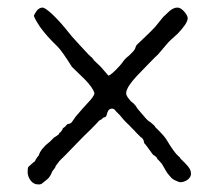

<svg xmlns="http://www.w3.org/2000/svg" viewBox="-20 -485 560 512"><path d="M89.8 5.9Q87.9 5.9 85.9 6.8Q84 6.8 82 6.8Q69.3 6.8 61.5 -3.9Q53.7 -14.6 53.7 -26.4Q53.7 -38.1 55.7 -40L66.4 -49.8Q68.4 -50.8 70.3 -52.7H71.3V-53.7Q72.3 -54.7 74.2 -56.6V-57.6L79.1 -65.4Q81.1 -67.4 82 -69.3H83V-70.3Q85.9 -79.1 91.8 -86.9Q96.7 -92.8 101.6 -97.7Q107.4 -102.5 113.3 -107.4L114.3 -108.4Q122.1 -116.2 124 -118.2Q130.9 -122.1 135.7 -126L136.7 -127L137.7 -127.9V-129.9Q140.6 -131.8 141.6 -132.8Q144.5 -135.7 144.5 -136.7L145.5 -137.7V-138.7H146.5V-140.6Q147.5 -141.6 148.4 -143.6Q150.4 -144.5 151.4 -145.5Q154.3 -147.5 157.2 -151.4L159.2 -153.3L160.2 -154.3Q164.1 -154.3 167 -155.8Q169.9 -157.2 171.4 -159.2Q172.9 -161.1 176.3 -166Q179.7 -170.9 181.6 -173.8Q191.4 -184.6 200.2 -195.3Q206.1 -202.1 220.7 -217.8Q233.4 -232.4 231.4 -238.3Q226.6 -252 207 -272.5Q174.8 -303.7 171.9 -306.6Q145.5 -348.6 133.8 -360.4Q103.5 -389.6 86.9 -413.1Q71.3 -436.5 70.3 -443.4Q73.2 -449.2 77.1 -455.1Q84 -464.8 93.8 -464.8Q99.6 -464.8 118.2 -448.2Q136.7 -430.7 154.3 -409.2Q170.9 -387.7 190.4 -367.2Q214.8 -340.8 215.8 -339.8L216.8 -338.9Q220.7 -335.9 222.7 -333H223.6Q225.6 -331.1 229.5 -326.2V-325.2Q239.3 -315.4 249 -306.6Q257.8 -296.9 266.6 -286.1L269.5 -283.2L273.4 -285.2Q279.3 -289.1 288.1 -297.9Q302.7 -312.5 305.7 -317.4Q313.5 -329.1 323.2 -335.9Q337.9 -349.6 339.8 -354.5Q342.8 -364.3 345.7 -366.2Q356.4 -377 370.1 -389.6Q381.8 -400.4 393.6 -413.1Q404.3 -426.8 415 -439.5Q420.9 -445.3 432.6 -456.1Q443.4 -464.8 453.1 -464.8Q461.9 -464.8 471.2 -454.1Q480.5 -443.4 480.5 -436.5Q480.5 -429.7 473.6 -418.9Q464.8 -406.2 453.1 -394.5Q432.6 -377 423.8 -366.2Q405.3 -343.8 401.4 -339.8Q396.5 -335.9 373 -311.5Q357.4 -294.9 344.7 -282.2Q332 -268.6 324.2 -256.8Q316.4 -244.1 316.4 -236.3Q316.4 -229.5 325.2 -219.7Q329.1 -213.9 334 -210.9Q336.9 -209 338.9 -206.1L339.8 -205.1Q342.8 -202.1 344.7 -198.2Q347.7 -193.4 351.6 -189.5Q355.5 -184.6 357.4 -182.6Q360.4 -179.7 364.3 -174.8Q366.2 -171.9 371.1 -167Q373 -165 374 -164.1L377.9 -161.1H378.9V-160.2H379.9Q382.8 -157.2 386.7 -154.3Q390.6 -151.4 393.6 -147.5V-146.5Q418.9 -122.1 424.8 -111.3Q444.3 -78.1 457 -67.4Q460 -65.4 460 -64.5L460.9 -63.5V-62.5L471.7 -51.8Q482.4 -41 484.4 -37.1Q489.3 -30.3 489.3 -21.5Q489.3 -12.7 480.5 -5.9Q472.7 0 461.9 1Q457 1 447.3 -3.9Q438.5 -7.8 433.6 -14.6Q426.8 -21.5 421.9 -30.3Q412.1 -47.9 411.1 -48.8L401.4 -59.6H400.4Q400.4 -59.6 400.4 -60.5L399.4 -61.5Q397.5 -67.4 389.6 -71.3Q387.7 -72.3 383.8 -78.1Q372.1 -94.7 367.2 -100.6Q365.2 -101.6 364.3 -104.5Q363.3 -112.3 359.4 -116.2Q359.4 -116.2 358.9 -116.7Q358.4 -117.2 357.4 -118.2L355.5 -119.1Q348.6 -126 342.8 -131.8Q337.9 -137.7 334.5 -140.6Q331.1 -143.6 327.1 -148.4L326.2 -149.4Q317.4 -157.2 308.6 -167Q299.8 -178.7 290 -187.5L289.1 -188.5L288.1 -189.5Q288.1 -189.5 286.1 -192.4L281.2 -195.3Q270.5 -196.3 267.6 -187.5Q266.6 -186.5 266.6 -185.5Q264.6 -180.7 264.6 -178.7Q263.7 -175.8 262.7 -174.8L260.7 -172.9L254.9 -170.9Q253.9 -169.9 252.9 -168.9L251 -167L246.1 -164.1H245.1L244.1 -163.1Q239.3 -157.2 222.7 -140.6Q205.1 -124 186.5 -104.5Q167 -85 152.3 -69.3Q137.7 -55.7 135.7 -51.8Q131.8 -46.9 128.9 -43Q127.9 -39.1 125 -35.2V-36.1Q125 -36.1 125 -35.2Q122.1 -32.2 119.1 -27.3L116.2 -20.5Q115.2 -17.6 112.3 -14.6V-13.7Q109.4 -8.8 93.8 2.9ZM371.1 -167Q371.1 -167 372.1 -167ZM357.4 -182.6Q358.4 -182.6 358.4 -182.6Z"/></svg>

Font: ToneOZ-YinPZ-Tsuipita-TC
Style: Regular
Weight: 400
Designer: ÂÆ£ÂøóÂáåJeffrey Xuan(jeffreyx@gmail.com, ToneOZ.com) ÈòøÂù§(cjkFonts)
Foundry: ToneOZ
Version: Version 0.24071